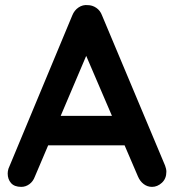

<svg xmlns="http://www.w3.org/2000/svg" viewBox="-20 -724 679 749"><path d="M303 -537 332 -543 116 -35Q109 -16 94.5 -5.5Q80 5 63 5Q36 5 23 -10Q10 -25 10 -47Q10 -56 13 -66L262 -664Q270 -684 286.5 -695Q303 -706 322 -704Q340 -704 355.5 -693.5Q371 -683 378 -664L624 -78Q629 -65 629 -54Q629 -27 611.5 -11Q594 5 573 5Q555 5 540.5 -6Q526 -17 518 -36ZM491 -157H147L202 -272H472Z"/></svg>

Font: Quicksand Variable Light
Style: Regular
Weight: 300
Designer: Andrew Paglinawan
Foundry: Andrew Paglinawan
Version: Version 3.004